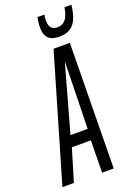

<svg xmlns="http://www.w3.org/2000/svg" viewBox="-197 -957 710 1020"><g transform="rotate(-20 158.0 -447.0)"><path d="M-29.6 0 177.6 -706.9H269.7L260.4 0H194.9L197.3 -181.9H90L35.3 0ZM105.3 -245H202.3L211 -623.9ZM229.5 -756.6Q204.5 -756.6 186 -764.3Q167.6 -771.9 158 -789.7Q148.4 -807.4 148.4 -838Q148.4 -851.6 150.2 -866.8Q152 -882 154.6 -894.3H193.8Q192.4 -885.9 191.4 -878.6Q190.4 -871.3 190.4 -861.7Q190.4 -844.5 195.1 -832.1Q199.8 -819.8 210 -813.4Q220.2 -807 237.4 -807Q258.7 -807 272.7 -818Q286.8 -828.9 295.4 -848.7Q304.1 -868.5 307.5 -894.3H346.6Q341 -844.9 327.2 -814.6Q313.3 -784.4 289.5 -770.5Q265.8 -756.6 229.5 -756.6Z"/></g></svg>

Font: Georama ExtraCondensed Thin
Style: Italic
Weight: 100
Width: 2
Italic angle: -9°
Designer: Jean-Baptiste Levee
Foundry: Production Type
Version: Version 1.001